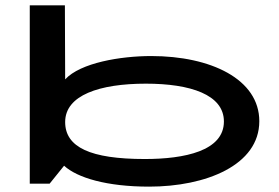

<svg xmlns="http://www.w3.org/2000/svg" viewBox="-20 -685 1040 716"><path d="M536 11C748 11 947 -69 947 -233C947 -390 766 -476 544 -476C430 -476 280 -451 223 -389L222 -665H91V0H165L219 -67C268 -22 378 11 536 11ZM520 -92C317 -92 223 -136 223 -230C223 -330 351 -373 524 -373C690 -373 815 -332 815 -232C815 -122 668 -92 520 -92Z"/></svg>

Font: Inconsolata UltraExpanded
Style: Bold
Weight: 700
Width: 9
Monospace: yes
Designer: Raph Levien, Cyreal, Brenton Simpson
Foundry: Raph Levien, Cyreal, Google
Version: Version 3.100